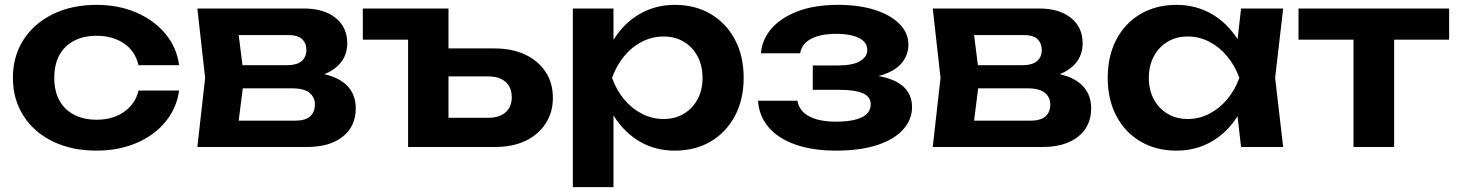

<svg xmlns="http://www.w3.org/2000/svg" viewBox="-20 -604 5988 789"><path d="M716 -232Q706 -159 659.5 -103Q613 -47 540 -16Q467 15 377 15Q275 15 197.5 -22.5Q120 -60 76.5 -128Q33 -196 33 -284Q33 -373 76.5 -440.5Q120 -508 197.5 -546Q275 -584 377 -584Q467 -584 540 -552.5Q613 -521 659.5 -465.5Q706 -410 716 -336H549Q536 -394 489.5 -425.5Q443 -457 377 -457Q324 -457 284.5 -436.5Q245 -416 224 -377.5Q203 -339 203 -284Q203 -230 224 -191.5Q245 -153 284.5 -132.5Q324 -112 377 -112Q444 -112 490.5 -145Q537 -178 549 -232Z M791 0 823 -284 791 -569H1229Q1311 -569 1359 -530.5Q1407 -492 1407 -426Q1407 -364 1359 -325.5Q1311 -287 1225 -280L1237 -308Q1337 -305 1389.5 -266.5Q1442 -228 1442 -159Q1442 -85 1388.5 -42.5Q1335 0 1242 0ZM952 -37 888 -108H1191Q1234 -108 1254 -125.5Q1274 -143 1274 -175Q1274 -204 1252 -222.5Q1230 -241 1180 -241H922V-336H1158Q1200 -336 1219.5 -353Q1239 -370 1239 -399Q1239 -426 1221.5 -443Q1204 -460 1165 -460H889L952 -531L983 -284Z M1777 -405H2012Q2085 -405 2138.5 -379.5Q2192 -354 2222 -308.5Q2252 -263 2252 -202Q2252 -142 2222 -96Q2192 -50 2139 -25Q2086 0 2015 0H1657V-517L1733 -441H1471V-569H1823V-43L1746 -120H1986Q2032 -120 2057.5 -142.5Q2083 -165 2083 -204Q2083 -245 2057.5 -267.5Q2032 -290 1986 -290H1777Z M2334 -569H2501V-388L2494 -366V-229L2501 -188V165H2334ZM2443 -284Q2460 -375 2502.5 -442.5Q2545 -510 2609.5 -547Q2674 -584 2753 -584Q2837 -584 2900.5 -546.5Q2964 -509 3000 -441.5Q3036 -374 3036 -284Q3036 -195 3000 -127.5Q2964 -60 2900.5 -22.5Q2837 15 2753 15Q2673 15 2609.5 -22Q2546 -59 2503 -126.5Q2460 -194 2443 -284ZM2867 -284Q2867 -334 2846.5 -372.5Q2826 -411 2790 -432.5Q2754 -454 2707 -454Q2660 -454 2618 -432.5Q2576 -411 2544.5 -372.5Q2513 -334 2495 -284Q2513 -234 2544.5 -196Q2576 -158 2618 -136.5Q2660 -115 2707 -115Q2754 -115 2790 -136.5Q2826 -158 2846.5 -196Q2867 -234 2867 -284Z M3416 15Q3321 15 3250 -9.5Q3179 -34 3139 -80.5Q3099 -127 3095 -190H3257Q3264 -148 3305 -126Q3346 -104 3416 -104Q3483 -104 3520.5 -121.5Q3558 -139 3558 -176Q3558 -206 3526.5 -220.5Q3495 -235 3426 -235H3320V-335H3423Q3485 -335 3514.5 -353Q3544 -371 3544 -398Q3544 -431 3509.5 -448Q3475 -465 3417 -465Q3353 -465 3314 -445Q3275 -425 3268 -385H3107Q3111 -440 3149 -485Q3187 -530 3256.5 -557Q3326 -584 3424 -584Q3511 -584 3576 -563Q3641 -542 3677 -505Q3713 -468 3713 -420Q3713 -382 3689.5 -350Q3666 -318 3614.5 -299Q3563 -280 3480 -280V-297Q3599 -302 3663.5 -268Q3728 -234 3728 -164Q3728 -113 3691.5 -72Q3655 -31 3585 -8Q3515 15 3416 15Z M3813 0 3845 -284 3813 -569H4251Q4333 -569 4381 -530.5Q4429 -492 4429 -426Q4429 -364 4381 -325.5Q4333 -287 4247 -280L4259 -308Q4359 -305 4411.5 -266.5Q4464 -228 4464 -159Q4464 -85 4410.5 -42.5Q4357 0 4264 0ZM3974 -37 3910 -108H4213Q4256 -108 4276 -125.5Q4296 -143 4296 -175Q4296 -204 4274 -222.5Q4252 -241 4202 -241H3944V-336H4180Q4222 -336 4241.5 -353Q4261 -370 4261 -399Q4261 -426 4243.5 -443Q4226 -460 4187 -460H3911L3974 -531L4005 -284Z M5080 0 5056 -208 5083 -284 5056 -359 5080 -569H5253L5220 -284L5253 0ZM5124 -284Q5108 -194 5065.5 -126.5Q5023 -59 4958.5 -22Q4894 15 4814 15Q4731 15 4667 -22.5Q4603 -60 4567.5 -127.5Q4532 -195 4532 -284Q4532 -374 4567.5 -441.5Q4603 -509 4667 -546.5Q4731 -584 4814 -584Q4894 -584 4958.5 -547Q5023 -510 5066 -442.5Q5109 -375 5124 -284ZM4701 -284Q4701 -234 4721.5 -196Q4742 -158 4778 -136.5Q4814 -115 4861 -115Q4908 -115 4949.5 -136.5Q4991 -158 5023 -196Q5055 -234 5073 -284Q5055 -334 5023 -372.5Q4991 -411 4949.5 -432.5Q4908 -454 4861 -454Q4814 -454 4778 -432.5Q4742 -411 4721.5 -372.5Q4701 -334 4701 -284Z M5542 -511H5709V0H5542ZM5316 -569H5935V-441H5316Z"/></svg>

Font: Unbounded Medium
Style: Regular
Weight: 500
Designer: Luke Prowse, Jean-Baptiste Morizot, Fátima Lázaro, Florian Runge
Foundry: NaN
Version: Version 1.700